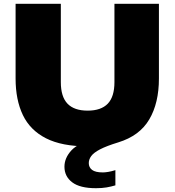

<svg xmlns="http://www.w3.org/2000/svg" viewBox="-20 -760 918 1010"><path d="M485 230Q400.5 230 359.8 199Q319 168 319 117Q319 71 355.5 31.2Q392 -8.5 488 -34L469 10H441Q305.5 10 222 -32.5Q138.5 -75 100.2 -155Q62 -235 62 -347V-740H300V-328Q300 -251 335.2 -214.5Q370.5 -178 441 -178Q511.5 -178 546.8 -214.5Q582 -251 582 -328V-740H816V-347Q816 -218 765.2 -131.8Q714.5 -45.5 602 -11Q540 8 506.5 25.5Q473 43 460 60.8Q447 78.5 447 98Q447 120.5 464.5 133.8Q482 147 521 147Q533 147 549.5 144.2Q566 141.5 587 135V215Q565.5 221.5 541 225.8Q516.5 230 485 230Z"/></svg>

Font: Encode Sans SC Expanded Black
Style: Regular
Weight: 900
Width: 7
Designer: Multiple Designers
Foundry: Impallari Type
Version: Version 3.002